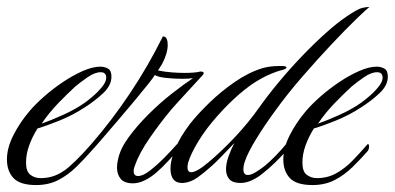

<svg xmlns="http://www.w3.org/2000/svg" viewBox="-28 -526 1137 553"><path d="M76 7Q30 7 11 -13Q-8 -33 -8 -67Q-8 -100 10.5 -136.5Q29 -173 57 -206Q74 -226 99 -248Q124 -270 153 -289.5Q182 -309 210.5 -321.5Q239 -334 261 -334Q273 -334 283 -328.5Q293 -323 293 -305Q293 -280 269 -257.5Q245 -235 215 -216Q181 -194 144 -179Q107 -164 80 -156Q65 -132 56 -107Q47 -82 47 -58Q47 -32 59.5 -22.5Q72 -13 89 -13Q120 -13 145.5 -27.5Q171 -42 193 -65Q215 -88 235 -111Q239 -111 239 -105Q239 -96 235 -91Q215 -68 191.5 -45Q168 -22 140 -7.5Q112 7 76 7ZM92 -170Q118 -179 153.5 -195Q189 -211 216 -230Q222 -234 237 -246.5Q252 -259 265 -274.5Q278 -290 278 -302Q278 -318 262 -318Q245 -318 223.5 -303Q202 -288 189 -277Q165 -255 139 -228Q113 -201 92 -170Z M355 2Q330 2 319.5 -11Q309 -24 309 -43Q309 -55 312 -67Q318 -97 342 -130Q366 -163 399 -196Q432 -229 466.5 -256Q501 -283 528 -301Q516 -299 497 -299Q475 -299 451 -301.5Q427 -304 418 -310Q414 -303 398.5 -283.5Q383 -264 360.5 -237Q338 -210 314 -182Q290 -154 269 -129.5Q248 -105 235 -91Q222 -76 199.5 -55.5Q177 -35 154.5 -19Q132 -3 117 -3Q110 -3 108.5 -6Q107 -9 107 -10Q123 -10 154.5 -32.5Q186 -55 235 -111Q294 -179 346.5 -257.5Q399 -336 441 -421H442Q455 -421 455 -396Q455 -373 439 -342Q435 -335 427 -323Q447 -319 467 -317.5Q487 -316 504 -316Q518 -316 530 -317Q542 -318 549 -320Q558 -320 558.5 -316.5Q559 -313 557 -311Q553 -307 540.5 -293Q528 -279 512.5 -262.5Q497 -246 484 -231.5Q471 -217 465 -210Q434 -173 403.5 -129Q373 -85 361 -50Q357 -41 357 -33Q357 -19 370 -19Q384 -19 405 -35.5Q426 -52 447.5 -74Q469 -96 482 -111Q486 -111 486 -105Q486 -96 482 -91Q436 -37 407.5 -17.5Q379 2 355 2Z M500 1Q463 3 463 -41Q463 -65 477 -98.5Q491 -132 519 -169Q541 -197 575 -230Q609 -263 649 -290.5Q689 -318 729 -330Q740 -333 752 -334.5Q764 -336 781 -336Q797 -336 797 -332Q797 -327 783 -324Q771 -321 754 -314Q737 -307 723 -299Q694 -283 662 -255.5Q630 -228 599 -193Q565 -155 543 -118.5Q521 -82 514 -58Q512 -50 512 -44Q512 -30 523 -30Q530 -30 542 -36.5Q554 -43 573 -59Q611 -91 649.5 -132Q688 -173 719 -217Q743 -251 775 -289.5Q807 -328 842 -364.5Q877 -401 910.5 -431Q944 -461 971 -479Q1002 -500 1014.5 -503Q1027 -506 1036 -506Q1027 -499 997.5 -470.5Q968 -442 927.5 -399Q887 -356 843.5 -306Q800 -256 764 -206Q736 -168 711 -127.5Q686 -87 678 -63Q675 -55 674 -49Q673 -43 673 -38Q673 -22 686 -22Q695 -22 707.5 -29.5Q720 -37 733 -47Q750 -61 766.5 -78Q783 -95 796 -111Q800 -111 800 -105Q800 -96 796 -91Q783 -76 764.5 -58Q746 -40 728 -26Q715 -15 698 -7Q681 1 665 1Q642 1 632.5 -10Q623 -21 623 -38Q623 -55 630 -75Q637 -95 647 -114Q630 -96 610 -75.5Q590 -55 584 -50Q562 -30 542 -15.5Q522 -1 500 1Z M872 7Q826 7 807 -13Q788 -33 788 -67Q788 -100 806.5 -136.5Q825 -173 853 -206Q870 -226 895 -248Q920 -270 949 -289.5Q978 -309 1006.5 -321.5Q1035 -334 1057 -334Q1069 -334 1079 -328.5Q1089 -323 1089 -305Q1089 -280 1065 -257.5Q1041 -235 1011 -216Q977 -194 940 -179Q903 -164 876 -156Q861 -132 852 -107Q843 -82 843 -58Q843 -32 855.5 -22.5Q868 -13 885 -13Q916 -13 941.5 -27.5Q967 -42 989 -65Q1011 -88 1031 -111Q1035 -111 1035 -105Q1035 -96 1031 -91Q1011 -68 987.5 -45Q964 -22 936 -7.5Q908 7 872 7ZM888 -170Q914 -179 949.5 -195Q985 -211 1012 -230Q1018 -234 1033 -246.5Q1048 -259 1061 -274.5Q1074 -290 1074 -302Q1074 -318 1058 -318Q1041 -318 1019.5 -303Q998 -288 985 -277Q961 -255 935 -228Q909 -201 888 -170Z"/></svg>

Font: Luxurious Script
Style: Regular
Weight: 400
Designer: Robert E. Leuschke
Foundry: Robert E. Leuschke
Version: Version 1.010; ttfautohint (v1.8.3)